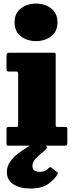

<svg xmlns="http://www.w3.org/2000/svg" viewBox="-20 -815 406 1074"><path d="M61.5 -690Q61.5 -741 96.8 -768Q132 -795 181.5 -795Q231 -795 266.2 -768Q301.5 -741 301.5 -690Q301.5 -639 266.2 -612Q231 -585 181.5 -585Q132 -585 96.8 -612Q61.5 -639 61.5 -690ZM72 -415H29.5Q16.5 -415 16.5 -425V-506Q16.5 -520 31.5 -520H279Q286 -520 288.8 -518.5Q291.5 -517 291.5 -510V-117.5Q291.5 -110 293 -107.5Q294.5 -105 302 -105H342.5Q351 -105 353.8 -103.2Q356.5 -101.5 356.5 -93V-15.5Q356.5 -4.5 352.5 -2.2Q348.5 0 337.5 0H28.5Q21 0 18.8 -2.2Q16.5 -4.5 16.5 -12.5V-90.5Q16.5 -100 18.8 -102.5Q21 -105 30 -105H68.5Q76 -105 78.8 -106.5Q81.5 -108 81.5 -116V-402Q81.5 -415 72 -415ZM151.5 239.5Q90.5 239.5 54.5 215.5Q18.5 191.5 18.5 148.5Q18.5 116 36 90.5Q53.5 65 79.8 44.8Q106 24.5 133.5 8.2Q161 -8 181 -21.5Q189.5 -27 203 -20.8Q216.5 -14.5 220 -11.5Q234.5 0 240.8 4.2Q247 8.5 241 15.5Q229.5 28.5 210.5 43.5Q191.5 58.5 176.5 75.8Q161.5 93 161.5 113.5Q161.5 132.5 173.5 139.2Q185.5 146 204 146Q222.5 146 233.5 139.8Q244.5 133.5 252 125.5Q260 117 266.5 122L298.5 147Q303.5 150.5 303.5 153Q303.5 155.5 300.5 161Q285.5 188.5 249.8 214Q214 239.5 151.5 239.5Z"/></svg>

Font: Besley* Narrow Fatface
Style: Regular
Weight: 900
Width: 4
Designer: Owen Earl
Foundry: indestructible type*
Version: Version 3.000; ttfautohint (v1.8.3)